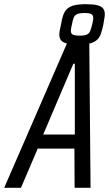

<svg xmlns="http://www.w3.org/2000/svg" viewBox="-50 -896 520 916"><path d="M-30 0 269 -688H376L382 0H306L305 -187H130L50 0ZM156 -254H307V-592H300ZM323 -683Q288 -683 268.5 -688.5Q249 -694 241 -704Q233 -714 233 -731Q233 -741 235.5 -753Q238 -765 241 -779Q245 -805 251.5 -823.5Q258 -842 270 -853.5Q282 -865 303.5 -870.5Q325 -876 360 -876Q395 -876 414.5 -871Q434 -866 442 -855.5Q450 -845 450 -828Q450 -818 447.5 -806Q445 -794 443 -779Q438 -754 431.5 -735.5Q425 -717 413 -706Q401 -695 380 -689Q359 -683 323 -683ZM330 -726Q353 -726 364 -731Q375 -736 380 -747.5Q385 -759 390 -780Q392 -789 393.5 -796.5Q395 -804 395 -810Q395 -823 386 -828.5Q377 -834 353 -834Q330 -834 318.5 -829Q307 -824 302 -812.5Q297 -801 293 -779Q291 -770 289.5 -762.5Q288 -755 288 -749Q288 -736 297 -731Q306 -726 330 -726Z"/></svg>

Font: Saira Condensed
Style: Italic
Weight: 400
Width: 3
Italic angle: -12°
Designer: Hector Gatti with collaboration of the Omnibus-Type team
Foundry: Omnibus-Type
Version: Version 1.100